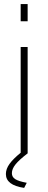

<svg xmlns="http://www.w3.org/2000/svg" viewBox="-20 -750 237 939"><path d="M81.1 -730H115.2V-646H81.1ZM81.1 -2.9V-520H115.2V0Q73.7 31.7 55.9 54Q38.1 76.2 38.1 97.2Q38.1 115.7 54.7 126.2Q71.3 136.7 110.8 144L98.1 168.9Q8.8 155.8 8.8 101.1Q8.8 76.2 26.6 51.5Q44.4 26.9 81.1 -2.9Z"/></svg>

Font: Rawline ExtraLight
Style: Regular
Weight: 275
Designer: Matt McInerney, Pablo Impallari, Rodrigo Fuenzalida
Foundry: Matt McInerney, Pablo Impallari, Rodrigo Fuenzalida
Version: Version 4.020;PS 004.020;hotconv 1.0.88;makeotf.lib2.5.64775